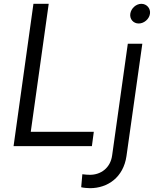

<svg xmlns="http://www.w3.org/2000/svg" viewBox="-20 -765 805 1005"><path d="M51 0H461L471 -75H141L235 -745H155ZM405 215C415 218 440 220 451 220C544 220 626 163 642 52L725 -536H649L567 48C558 115 507 150 451 150C440 150 425 149 411 147ZM662 -693C658 -665 678 -642 706 -642C734 -642 761 -665 765 -693C769 -721 748 -745 720 -745C692 -745 666 -721 662 -693Z"/></svg>

Font: Mluvka
Style: Italic
Weight: 400
Italic angle: -8°
Designer: Modified by Jiří Krblich, Original typeface by Gumpita Rahayu
Foundry: Gumpita Rahayu & Jiří Krblich
Version: Version 2.000;Glyphs 3.1.1 (3134)